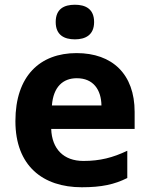

<svg xmlns="http://www.w3.org/2000/svg" viewBox="-20 -780 631 810"><path d="M296 -760C251 -760 215 -743 215 -687C215 -632 251 -614 296 -614C340 -614 377 -632 377 -687C377 -743 340 -760 296 -760ZM303 -556C149 -556 45 -460 45 -269C45 -80 161 10 325 10C409 10 463 -2 517 -29V-144C456 -115 402 -101 332 -101C248 -101 199 -152 196 -236H548V-308C548 -467 454 -556 303 -556ZM304 -450C374 -450 407 -401 408 -335H199C205 -414 246 -450 304 -450Z"/></svg>

Font: Noto Sans Adlam
Style: Bold
Weight: 700
Designer: Mark Jamra, Neil Patel
Foundry: JamraPatel LLC
Version: Version 3.001